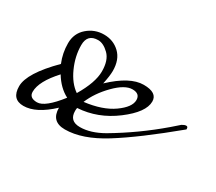

<svg xmlns="http://www.w3.org/2000/svg" viewBox="-68 -405 612 543"><g transform="rotate(30 238.5 -133.5)"><path d="M458 -166Q466 -171 471.5 -171Q477 -171 477 -164V-162Q373 -76 304 -33Q235 10 179 10Q134 10 134 -35Q85 11 44 11Q6 11 6 -31.5Q6 -74 77 -145Q65 -174 65 -206Q65 -238 88 -258Q111 -278 141.5 -278Q172 -278 193 -258Q214 -238 214 -201Q214 -185 208 -157Q265 -211 309.5 -211Q354 -211 354 -182Q354 -147 299 -105.5Q244 -64 179 -60Q178 -57 178 -50Q178 -17 212.5 -17Q247 -17 287 -40Q365 -86 434 -145ZM157 -96Q188 -148 188 -184.5Q188 -221 170 -238.5Q152 -256 135 -256Q100 -256 100 -220Q100 -184 116 -148.5Q132 -113 157 -96ZM313 -163Q313 -184 288.5 -184Q264 -184 232.5 -152Q201 -120 186 -84Q244 -91 278.5 -115.5Q313 -140 313 -163ZM91 -119Q47 -71 47 -37Q47 -17 72.5 -17Q98 -17 140 -71Q111 -86 91 -119Z"/></g></svg>

Font: Mrs Saint Delafield
Style: Regular
Weight: 400
Designer: Alejandro Paul
Foundry: Alejandro Paul
Version: Version 1.001